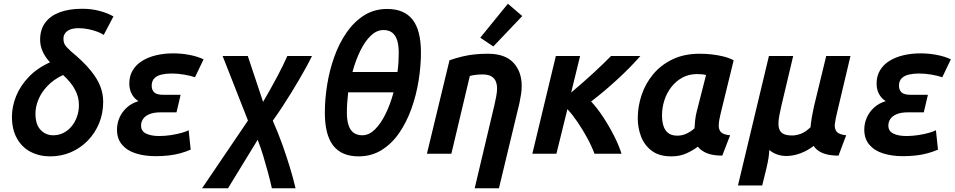

<svg xmlns="http://www.w3.org/2000/svg" viewBox="-20 -824 5119 1029"><path d="M249 14Q191 14 144.5 -10Q98 -34 71 -82Q44 -130 44 -198Q44 -253 66 -308Q88 -363 133.5 -411Q179 -459 248 -490Q222 -518 208.5 -548.5Q195 -579 195 -611Q195 -665 222 -702Q249 -739 299.5 -758Q350 -777 421 -777Q470 -777 513.5 -765.5Q557 -754 588 -736L536 -637Q525 -645 503 -653.5Q481 -662 454 -667.5Q427 -673 401 -673Q361 -673 340.5 -657.5Q320 -642 320 -617Q320 -604 323.5 -593.5Q327 -583 336 -573Q345 -563 359 -550Q427 -494 464.5 -448Q502 -402 517.5 -361.5Q533 -321 533 -279Q533 -216 511 -163Q489 -110 450 -70Q411 -30 359.5 -8Q308 14 249 14ZM265 -99Q294 -99 318.5 -111Q343 -123 362 -145Q381 -167 392 -197Q403 -227 403 -262Q403 -304 382 -343.5Q361 -383 318 -422Q267 -398 234 -363Q201 -328 185.5 -289.5Q170 -251 170 -215Q170 -157 197.5 -128Q225 -99 265 -99Z M814 13Q756 13 709 -1.5Q662 -16 634.5 -48Q607 -80 607 -129Q607 -162 620 -192.5Q633 -223 659 -247Q685 -271 722 -282Q699 -296 686 -320.5Q673 -345 673 -376Q673 -417 691.5 -447.5Q710 -478 742.5 -498Q775 -518 817.5 -528Q860 -538 908 -538Q954 -538 997 -529.5Q1040 -521 1071 -506L1025 -410Q1002 -418 968 -424Q934 -430 900 -430Q871 -430 846.5 -424.5Q822 -419 807.5 -404.5Q793 -390 793 -365Q793 -342 806.5 -329Q820 -316 855 -316H948L926 -222H842Q804 -222 780.5 -212Q757 -202 746.5 -186Q736 -170 736 -151Q736 -121 763 -108Q790 -95 833 -95Q864 -95 896.5 -100Q929 -105 955 -112.5Q981 -120 991 -126L1002 -22Q977 -11 946 -2.5Q915 6 881.5 9.5Q848 13 814 13Z M1063 185 1309 -178 1173 -524H1308L1390 -278Q1411 -314 1429.5 -347Q1448 -380 1464.5 -411Q1481 -442 1495 -470.5Q1509 -499 1520 -524H1652Q1638 -495 1620.5 -463Q1603 -431 1583 -397Q1563 -363 1541 -327Q1519 -291 1494 -253Q1469 -215 1442 -177Q1472 -109 1494 -47Q1516 15 1533.5 72.5Q1551 130 1564 185H1437Q1428 144 1416.5 101.5Q1405 59 1391.5 14Q1378 -31 1361 -75L1202 185Z M1902 14Q1811 14 1766 -43.5Q1721 -101 1721 -220Q1721 -293 1733.5 -370.5Q1746 -448 1772 -520.5Q1798 -593 1838 -650.5Q1878 -708 1932 -742Q1986 -776 2055 -776Q2146 -776 2191 -719Q2236 -662 2236 -542Q2236 -470 2223.5 -392Q2211 -314 2185 -241.5Q2159 -169 2119.5 -111.5Q2080 -54 2025.5 -20Q1971 14 1902 14ZM1922 -99Q1957 -99 1988.5 -129.5Q2020 -160 2046 -212.5Q2072 -265 2089 -329H1846Q1843 -302 1841 -275Q1839 -248 1839 -222Q1839 -182 1847.5 -154.5Q1856 -127 1874.5 -113Q1893 -99 1922 -99ZM1869 -438H2110Q2114 -464 2115.5 -489.5Q2117 -515 2117 -540Q2117 -581 2108.5 -608Q2100 -635 2082 -649Q2064 -663 2035 -663Q1999 -663 1967.5 -633Q1936 -603 1911 -552Q1886 -501 1869 -438Z M2524 185 2630 -262Q2634 -279 2639 -305Q2644 -331 2644 -349Q2644 -370 2637.5 -387Q2631 -404 2614 -414.5Q2597 -425 2566 -425Q2548 -425 2530.5 -423Q2513 -421 2498 -417L2399 0H2268L2389 -501Q2427 -514 2459 -521.5Q2491 -529 2523.5 -532.5Q2556 -536 2595 -536Q2686 -536 2731 -488.5Q2776 -441 2776 -363Q2776 -342 2772.5 -319Q2769 -296 2764 -272L2654 185ZM2624 -575 2554 -622 2702 -804 2779 -738Z M2833 0 2959 -524H3089L3041 -328Q3070 -352 3100.5 -379Q3131 -406 3159.5 -432Q3188 -458 3212.5 -482Q3237 -506 3255 -524H3412Q3387 -495 3356.5 -464Q3326 -433 3292 -401.5Q3258 -370 3222 -339.5Q3186 -309 3148 -280Q3180 -246 3212 -197.5Q3244 -149 3270.5 -97Q3297 -45 3311 0H3166Q3151 -41 3127 -85Q3103 -129 3075.5 -169.5Q3048 -210 3021 -239L2962 0Z M3578 14Q3513 14 3473.5 -15.5Q3434 -45 3416 -91.5Q3398 -138 3398 -190Q3398 -253 3418.5 -314.5Q3439 -376 3480.5 -426Q3522 -476 3584.5 -506Q3647 -536 3730 -536Q3762 -536 3794 -532.5Q3826 -529 3856.5 -521.5Q3887 -514 3912 -501L3843 -219Q3838 -199 3835 -182Q3832 -165 3832 -151Q3832 -126 3846 -114Q3860 -102 3893 -99L3851 10Q3800 10 3768.5 -3Q3737 -16 3720 -38Q3697 -20 3661 -3Q3625 14 3578 14ZM3610 -97Q3635 -97 3657.5 -107Q3680 -117 3702 -136Q3703 -156 3705.5 -179.5Q3708 -203 3714 -226L3764 -422Q3753 -425 3739.5 -426Q3726 -427 3715 -427Q3672 -427 3637 -408Q3602 -389 3577.5 -357Q3553 -325 3540.5 -286Q3528 -247 3528 -206Q3528 -176 3535 -151.5Q3542 -127 3560 -112Q3578 -97 3610 -97Z M3935 170 4101 -524H4231L4167 -254Q4161 -228 4156.5 -204Q4152 -180 4152 -160.5Q4152 -141 4158.5 -127Q4165 -113 4181 -105.5Q4197 -98 4226 -98Q4246 -98 4270.5 -106.5Q4295 -115 4324 -142Q4326 -168 4331 -196Q4336 -224 4342 -252L4408 -524H4538L4466 -220Q4458 -188 4454.5 -161.5Q4451 -135 4463.5 -119Q4476 -103 4515 -99L4474 10Q4438 10 4411.5 3.5Q4385 -3 4367.5 -15Q4350 -27 4341 -42Q4307 -16 4269 -2Q4231 12 4194 12Q4167 12 4144 3.5Q4121 -5 4103 -20Q4102 1 4099 21Q4096 41 4089 72L4065 170Z M4819 13Q4761 13 4714 -1.5Q4667 -16 4639.5 -48Q4612 -80 4612 -129Q4612 -162 4625 -192.5Q4638 -223 4664 -247Q4690 -271 4727 -282Q4704 -296 4691 -320.5Q4678 -345 4678 -376Q4678 -417 4696.5 -447.5Q4715 -478 4747.5 -498Q4780 -518 4822.5 -528Q4865 -538 4913 -538Q4959 -538 5002 -529.5Q5045 -521 5076 -506L5030 -410Q5007 -418 4973 -424Q4939 -430 4905 -430Q4876 -430 4851.5 -424.5Q4827 -419 4812.5 -404.5Q4798 -390 4798 -365Q4798 -342 4811.5 -329Q4825 -316 4860 -316H4953L4931 -222H4847Q4809 -222 4785.5 -212Q4762 -202 4751.5 -186Q4741 -170 4741 -151Q4741 -121 4768 -108Q4795 -95 4838 -95Q4869 -95 4901.5 -100Q4934 -105 4960 -112.5Q4986 -120 4996 -126L5007 -22Q4982 -11 4951 -2.5Q4920 6 4886.5 9.5Q4853 13 4819 13Z"/></svg>

Font: Ubuntu Sans
Style: Bold Italic
Weight: 700
Italic angle: -13.5°
Designer: Dalton Maag Ltd
Foundry: Dalton Maag Ltd
Version: Version 1.006